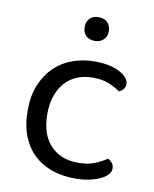

<svg xmlns="http://www.w3.org/2000/svg" viewBox="-78 -717 633 789"><g transform="rotate(10 239.0 -322.0)"><path d="M289 -408Q255 -408 226 -396.5Q197 -385 176 -362.5Q155 -340 143 -306.5Q131 -273 131 -230Q131 -144 174 -98.5Q217 -53 289 -53Q331 -53 359 -64.5Q387 -76 409 -91Q420 -85 427 -76Q434 -67 434 -54Q434 -40 423 -28Q412 -16 392.5 -7Q373 2 346.5 7.5Q320 13 289 13Q237 13 193 -2Q149 -17 117 -47Q85 -77 67 -122.5Q49 -168 49 -230Q49 -291 68 -336.5Q87 -382 119 -413Q151 -444 194.5 -459.5Q238 -475 287 -475Q318 -475 344.5 -469.5Q371 -464 390 -454Q409 -444 419.5 -431.5Q430 -419 430 -406Q430 -394 423 -385Q416 -376 405 -371Q383 -386 357 -397Q331 -408 289 -408ZM321 -607Q321 -585 307 -571.5Q293 -558 270 -558Q247 -558 233.5 -571.5Q220 -585 220 -607Q220 -630 233.5 -643.5Q247 -657 270 -657Q293 -657 307 -643.5Q321 -630 321 -607Z"/></g></svg>

Font: Baloo Chettan 2
Style: Regular
Weight: 400
Designer: Maithili Shingre, Unnati Kotecha and Ek Type
Foundry: Ek Type
Version: Version 1.640;hotconv 1.0.111;makeotfexe 2.5.65597; ttfautoh